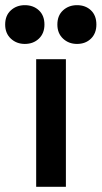

<svg xmlns="http://www.w3.org/2000/svg" viewBox="-79 -723 393 743"><path d="M61 0V-494H176V0ZM143 -628Q143 -663 165 -683Q187 -703 219 -703Q252 -703 273 -683Q294 -663 294 -628Q294 -594 273 -573.5Q252 -553 219 -553Q187 -553 165 -573.5Q143 -594 143 -628ZM-59 -628Q-59 -663 -37 -683Q-15 -703 17 -703Q50 -703 71.5 -683Q93 -663 93 -628Q93 -594 71.5 -573.5Q50 -553 17 -553Q-15 -553 -37 -573.5Q-59 -594 -59 -628Z"/></svg>

Font: Space Grotesk Frontify SemiBold
Style: Regular
Weight: 600
Designer: Florian Karsten
Version: Version 2.000